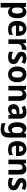

<svg xmlns="http://www.w3.org/2000/svg" viewBox="2529 -3126 837 5935"><g transform="rotate(90 2947.5 -158.5)"><path d="M353 -556C285 -556 243 -526 212 -475H205L185 -546H70V240H212V20C212 -3 210 -33 205 -64H212C241 -21 284 10 352 10C466 10 543 -91 543 -273C543 -457 469 -556 353 -556ZM308 -441C370 -441 398 -385 398 -274C398 -165 369 -108 309 -108C237 -108 212 -162 212 -270V-290C213 -393 239 -441 308 -441Z M862 -556C716 -556 626 -458 626 -269C626 -86 722 10 882 10C956 10 1008 -2 1058 -29V-141C1002 -112 954 -99 893 -99C814 -99 771 -148 768 -236H1087V-308C1087 -464 1002 -556 862 -556ZM863 -451C924 -451 953 -403 954 -333H771C775 -415 811 -451 863 -451Z M1476 -556C1411 -556 1360 -510 1332 -455H1325L1305 -546H1196V0H1338V-278C1338 -375 1397 -417 1468 -417C1483 -417 1502 -415 1513 -412L1525 -551C1510 -554 1491 -556 1476 -556Z M1959 -161C1959 -254 1905 -292 1821 -331C1736 -370 1720 -383 1720 -409C1720 -434 1740 -448 1779 -448C1824 -448 1866 -431 1911 -409L1953 -513C1895 -543 1841 -556 1778 -556C1657 -556 1580 -502 1580 -403C1580 -315 1623 -274 1713 -233C1806 -191 1818 -176 1818 -149C1818 -119 1796 -100 1746 -100C1696 -100 1631 -120 1581 -146V-22C1631 1 1680 10 1747 10C1885 10 1959 -50 1959 -161Z M2522 -274C2522 -456 2423 -556 2280 -556C2121 -556 2035 -449 2035 -274C2035 -102 2128 10 2277 10C2437 10 2522 -103 2522 -274ZM2179 -274C2179 -385 2209 -440 2278 -440C2349 -440 2377 -385 2377 -274C2377 -163 2349 -106 2279 -106C2209 -106 2179 -163 2179 -274Z M2920 -556C2857 -556 2801 -531 2770 -476H2762L2744 -546H2634V0H2776V-259C2776 -380 2800 -438 2878 -438C2932 -438 2954 -398 2954 -321V0H3096V-358C3096 -493 3028 -556 2920 -556Z M3445 -557C3373 -557 3304 -539 3249 -509L3293 -410C3342 -434 3387 -449 3432 -449C3481 -449 3508 -422 3508 -364V-340L3423 -337C3276 -332 3201 -278 3201 -162C3201 -55 3260 10 3355 10C3436 10 3477 -16 3519 -74H3522L3548 0H3649V-363C3649 -493 3577 -557 3445 -557ZM3457 -251 3508 -253V-207C3508 -138 3465 -97 3410 -97C3371 -97 3346 -117 3346 -164C3346 -217 3376 -248 3457 -251Z M3951 -556C3831 -556 3759 -451 3759 -271C3759 -94 3829 10 3947 10C4008 10 4055 -14 4089 -72H4094C4091 -51 4089 -22 4089 0V11C4089 93 4051 130 3977 130C3912 130 3851 117 3789 88V206C3845 231 3902 240 3973 240C4147 240 4231 152 4231 -10V-546H4110L4099 -476H4093C4059 -532 4013 -556 3951 -556ZM3995 -438C4066 -438 4096 -391 4096 -274V-253C4096 -147 4064 -106 3997 -106C3933 -106 3903 -159 3903 -269C3903 -382 3934 -438 3995 -438Z M4579 -556C4433 -556 4343 -458 4343 -269C4343 -86 4439 10 4599 10C4673 10 4725 -2 4775 -29V-141C4719 -112 4671 -99 4610 -99C4531 -99 4488 -148 4485 -236H4804V-308C4804 -464 4719 -556 4579 -556ZM4580 -451C4641 -451 4670 -403 4671 -333H4488C4492 -415 4528 -451 4580 -451Z M5199 -556C5136 -556 5080 -531 5049 -476H5041L5023 -546H4913V0H5055V-259C5055 -380 5079 -438 5157 -438C5211 -438 5233 -398 5233 -321V0H5375V-358C5375 -493 5307 -556 5199 -556Z M5861 -161C5861 -254 5807 -292 5723 -331C5638 -370 5622 -383 5622 -409C5622 -434 5642 -448 5681 -448C5726 -448 5768 -431 5813 -409L5855 -513C5797 -543 5743 -556 5680 -556C5559 -556 5482 -502 5482 -403C5482 -315 5525 -274 5615 -233C5708 -191 5720 -176 5720 -149C5720 -119 5698 -100 5648 -100C5598 -100 5533 -120 5483 -146V-22C5533 1 5582 10 5649 10C5787 10 5861 -50 5861 -161Z"/></g></svg>

Font: Noto Sans Arabic UI SmCn
Style: Bold
Weight: 700
Width: 4
Designer: Monotype Design Team, Nadine Chahine and Nizar Qandah
Foundry: Monotype Imaging Inc.
Version: Version 2.010